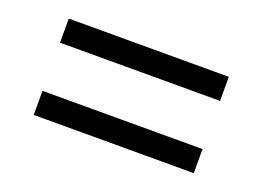

<svg xmlns="http://www.w3.org/2000/svg" viewBox="-53 -600 665 487"><g transform="rotate(20 279.5 -357.0)"><path d="M64 -422V-487H496V-422ZM64 -227V-292H496V-227Z"/></g></svg>

Font: Noto Serif Kannada SemiBold
Style: Regular
Weight: 600
Version: Version 2.003